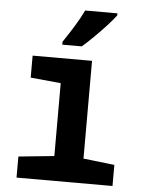

<svg xmlns="http://www.w3.org/2000/svg" viewBox="-54 -809 638 853"><g transform="rotate(5 265.0 -383.0)"><path d="M52 0V-94L211 -110V-435L76 -448V-546H341V-110L480 -94V0ZM203 -619Q228 -656 251.5 -694Q275 -732 291 -766H435V-757Q421 -738 395.5 -710Q370 -682 341.5 -654Q313 -626 290 -606H203Z"/></g></svg>

Font: Noto Sans Mono Condensed
Style: Bold
Weight: 700
Width: 3
Designer: Monotype Design Team
Foundry: Monotype Imaging Inc.
Version: Version 2.014